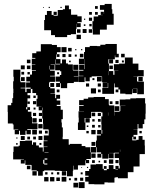

<svg xmlns="http://www.w3.org/2000/svg" viewBox="-20 -934 793 978"><path d="M411 -516H381V-546H405V-548H383V-574H405V-578H383V-604H409V-582H411V-606H435H411V-633H410V-607H382V-635H408V-669H413V-694H437V-700H475V-699H491V-706H517V-710H575V-660H585V-642H567V-652H565V-632H532V-610H535V-572H557V-553H563V-574H583V-575H560V-607H587V-610H616V-641H656V-610H685V-577H712V-545H683V-544H660V-543H678V-519H684V-518H713V-488V-454H679V-483H657V-482H677V-460H655V-480H653V-454H619V-457H592V-478H583V-489H564V-509H561V-486H531V-511H529V-488H503V-514H526V-515H500V-543H498V-546H472V-545H447V-540H437V-520H415V-540H411ZM106 -101H86V-121H102V-123H85V-122H47V-160H49V-188H75V-192H81V-216H109V-218H143V-197H148V-209H164V-193H152H178V-183H198V-162H202V-185H222V-187H202V-215H222V-218H203V-244H228V-272H227V-275H200V-304H199V-330H195V-372H177V-390H191V-391H166V-431H171V-449H164V-460H145V-481H137V-460H120V-449H134V-433H120V-417H119V-388H133V-374H122V-365H140V-338H143V-306H171V-276H141V-304V-276H119V-272H137V-250H115V-268H110V-247H82V-268H77V-250H55V-272H73V-274H49V-300H45V-305H20V-335V-364H19V-398H37V-410H43V-434H47V-460H48V-482H47V-520H50V-543H48V-579H84V-543H82V-520H85V-515H110V-487H85V-484H109V-465H115V-482H136V-488H113V-514H133V-519H114V-543H133V-554H143V-574H163V-577H142V-605H160V-607H142V-635H160V-639H144V-663H165V-672H188V-709H244V-705H270V-694H289V-668H270V-658H283V-644H269V-657H266V-633H288V-611H326V-606H351V-577H352V-575H380V-547H356V-545H380V-517H356V-511H327V-510H322V-485H290V-510H286V-491H266V-511H285V-518H263V-544H285V-552H292V-571H286V-576H261V-605H238V-603H258V-579H235V-574H259V-548H235V-545H260V-517H233V-514H230V-491H236V-484H259V-458H237V-456H261V-434H266V-451H286V-431H269V-422H287V-400H269V-394H289V-375H300V-327H293V-310H295V-285H300V-237H299V-225H330V-197H332H336V-201H396V-190H415V-184H439V-158H442V-185H469V-218H486H473V-244H494V-250H475V-272H497V-301H496V-341H502V-361H496V-364H473H444V-333H411V-310H415V-332H437V-310H415V-272H377V-310H381V-335H380V-367H408V-368H383V-394H406V-398H383V-424H406V-431H429V-438H457V-440H515V-429H534V-401H536V-397H562V-365H589V-368H593V-394H619V-395H590V-427H619V-428H644V-433H673V-434H719V-407H722V-355H721V-326H715V-302H681V-276H660V-275H680V-247H660V-238H673V-224H659V-237H654V-219H675V-222H686V-241H706V-222H717V-193H718V-149H691V-136V-86H660V-57H631V-26H581V-31H568V-29H563V-4H529V-5H512V5H460V4H431V-9H414V-33H431V-39H414V-63H434V-73H441V-96H469V-98H503V-74H509V-88H523V-74H509V-67H524V-73H534V-93H558V-73H568V-71H581V-73H568V-89H584V-76H590V-92H587V-121H586V-129H564V-153H586V-156H562V-155H537V-154H559V-128H533V-150H531V-126H501V-150H496V-131H476V-151H495V-158H473V-184H486H470V-157H443V-124H420V-119H434V-103H418V-117H415V-92H377V-70H355V-90H353V-64H351V-36H321V-63H288V-64H259V-66H231H205V-62H198V-39H174V-62H167V-40H145V-62H167V-66H141V-93H138V-94H109V-117H106ZM319 -668H293V-694H319ZM345 -672H327V-690H345ZM399 -678H393V-684H399ZM369 -678H363V-684H369ZM615 -642H597V-660H615ZM405 -642H387V-660H405ZM314 -643H298V-659H314ZM343 -644H329V-658H343ZM371 -646H361V-656H371ZM264 -609V-631H262V-606H286V-609ZM316 -611H296V-631H316ZM556 -611H536V-631H556ZM135 -612H117V-630H135ZM584 -613H568V-629H584ZM611 -616H601V-626H611ZM340 -617H332V-625H340ZM379 -578H353V-604H379ZM106 -581H86V-601H106ZM555 -582H537V-600H555ZM135 -582H117V-600H135ZM234 -580V-599H232V-580ZM535 -551V-572H534V-551ZM320 -552V-571V-552ZM103 -554H89V-568H103ZM132 -555H120V-567H132ZM281 -556H271V-566H281ZM498 -519H474V-543H498ZM707 -520H685V-542H707ZM106 -521H86V-541H106ZM461 -526H451V-536H461ZM256 -491H236V-511H256ZM494 -493H478V-509H494ZM434 -493H418V-509H434ZM561 -456H531H501V-486H531H561ZM469 -458H443V-484H469ZM283 -464H269V-478H283ZM583 -464H569V-478H583ZM493 -464H479V-478H493ZM162 -435H150V-447H162ZM164 -403H148V-419H164ZM584 -403H568V-419H584ZM553 -404H539V-418H553ZM132 -405H120V-417H132ZM588 -369H564V-393H588ZM113 -377H119V-388H113ZM161 -376H151V-386H161ZM197 -372V-386H195V-372ZM562 -345V-365H561V-345ZM531 -345V-361H530V-345ZM465 -342H447V-360H465ZM164 -343H148V-359H164ZM194 -343H178V-359H194ZM494 -343H478V-359H494ZM659 -337H671H659ZM167 -310H145V-332H167ZM194 -313H178V-329H194ZM493 -314H479V-328H493ZM462 -315H450V-327H462ZM197 -280H175V-302H197ZM707 -280H685V-302H707ZM463 -284H449V-298H463ZM492 -285H480V-297H492ZM430 -287H422V-295H430ZM168 -249H144V-273H168ZM467 -250H445V-272H467ZM501 -253V-272H497V-253ZM194 -253H178V-269H194ZM223 -254H209V-268H223ZM432 -255H420V-267H432ZM702 -255H690V-267H702ZM196 -221H176V-241H196ZM106 -221H86V-241H106ZM133 -224H119V-238H133ZM163 -224H149V-238H163ZM69 -228H63V-234H69ZM466 -191H446V-211H466ZM191 -196H181V-206H191ZM70 -197H62V-205H70ZM230 -160V-177V-160ZM592 -161V-172H591V-161ZM207 -155H227V-157H207ZM467 -130H445V-152H467ZM207 -121H221V-127H207ZM557 -100H535V-122H557ZM205 -100V-96H221V-101H206V-120H200V-100ZM584 -103H568V-119H584ZM463 -104H449V-118H463ZM523 -104H509V-118H523ZM490 -107H482V-115H490ZM135 -72H117V-90H135ZM429 -78H423V-84H429ZM398 -79H394V-83H398ZM317 -40H295V-62H317ZM222 -45H210V-57H222ZM282 -45H270V-57H282ZM251 -46H241V-56H251ZM401 -46H391V-56H401ZM318 -9H294V-33H318ZM257 -10H235V-32H257ZM227 -10H205V-32H227ZM285 -12H267V-30H285ZM404 -13H388V-29H404ZM373 -14H359V-28H373ZM341 -16H331V-26H341ZM411 24H381V-6H411ZM378 21H354V-3H378ZM489 -758H453V-786H451V-826H457V-850H480V-857H503V-858H493V-874H509V-864H510V-884H489V-908H513V-914H549V-887H552V-864H559V-808H524V-783H489ZM322 -745H260V-755H240V-780H205V-832H209V-858H219V-878H243V-858H253V-874H269V-858H253V-854H274V-883H300V-887H311V-906H331V-887H342V-859H374V-851H396V-821H374V-816H391V-796H371V-813H370V-787H367V-760H341V-756H322ZM478 -889H464V-903H478ZM234 -893H228V-899H234ZM294 -893H288V-899H294ZM203 -894H199V-898H203ZM448 -859H434V-873H448ZM478 -859H464V-873H478ZM449 -828H433V-844H449ZM414 -833H408V-839H414ZM447 -800H435V-812H447ZM415 -802H407V-810H415ZM421 -766H401V-786H421ZM450 -767H432V-785H450ZM390 -767H372V-785H390ZM392 -735H370V-757H392Z"/></svg>

Font: Rubik Storm
Style: Regular
Weight: 400
Designer: Hubert and Fischer, NaN
Foundry: Hubert and Fischer, NaN
Version: Version 2.201